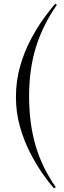

<svg xmlns="http://www.w3.org/2000/svg" viewBox="-20 -825 347 1036"><path d="M271 191Q245 162 210.5 113Q176 64 142.5 -1Q109 -66 87.5 -142Q66 -218 66 -302Q66 -388 88 -465.5Q110 -543 144 -608Q178 -673 214 -723Q250 -773 278 -805L287 -799Q211 -690 174 -571Q137 -452 137 -306Q137 -160 171.5 -41Q206 78 281 185Z"/></svg>

Font: Literata 72pt Light
Style: Regular
Weight: 300
Designer: Latin by Veronika Burian and Jose Scaglione. Greek by Irene Vlachou. Cyrillic by Vera Evstafieva.
Foundry: TypeTogether
Version: Version 3.002